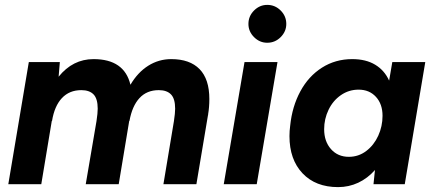

<svg xmlns="http://www.w3.org/2000/svg" viewBox="-20 -754 1775 786"><path d="M98 -500H225L220 -440Q278 -512 363 -512Q489 -512 514 -407Q544 -458 587 -485Q630 -512 681 -512Q757 -512 797 -471Q837 -430 837 -349Q837 -315 832 -286V-283Q831 -282 831 -280L784 0H649L692 -258Q697 -291 697 -309Q697 -350 680 -367.5Q663 -385 630 -385Q581 -385 551 -352.5Q521 -320 510 -259H509L466 0H331L375 -258Q380 -291 380 -309Q380 -350 363 -367.5Q346 -385 313 -385Q264 -385 233.5 -352.5Q203 -320 193 -259H192L149 0H14Z M981 -500H1116L1031 0H896ZM997 -656Q997 -688 1020 -711Q1043 -734 1074 -734Q1106 -734 1129 -711Q1152 -688 1152 -656Q1152 -625 1129 -602Q1106 -579 1074 -579Q1043 -579 1020 -602Q997 -625 997 -656Z M1515 -58Q1485 -24 1446.5 -6Q1408 12 1364 12Q1272 12 1218.5 -44.5Q1165 -101 1165 -197Q1165 -218 1168 -240Q1176 -318 1209.5 -380Q1243 -442 1298 -477Q1353 -512 1422 -512Q1478 -512 1516 -489Q1554 -466 1573 -424L1586 -500H1721L1637 0H1509ZM1408 -112Q1448 -112 1479.5 -136Q1511 -160 1528.5 -198.5Q1546 -237 1546 -280Q1546 -328 1519 -357.5Q1492 -387 1448 -387Q1408 -387 1375.5 -364.5Q1343 -342 1325 -304.5Q1307 -267 1307 -225Q1307 -175 1335 -143.5Q1363 -112 1408 -112Z"/></svg>

Font: Oak Sans
Style: Bold Italic
Weight: 700
Italic angle: -9.5°
Foundry: Erik Kennedy, Walven
Version: Version 1.000